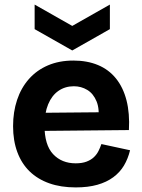

<svg xmlns="http://www.w3.org/2000/svg" viewBox="-20 -803 621 837"><path d="M310 14Q245 14 194.5 -4Q144 -22 109 -56Q74 -90 55.5 -140Q37 -190 37 -253Q37 -315 54.5 -367.5Q72 -420 106 -458.5Q140 -497 189 -518Q238 -539 300 -539Q360 -539 407 -519.5Q454 -500 485.5 -461Q517 -422 531.5 -365.5Q546 -309 542 -236L130 -232V-311L459 -314L408 -274Q415 -327 401 -361Q387 -395 360.5 -411Q334 -427 302 -427Q264 -427 235 -407Q206 -387 190 -348.5Q174 -310 174 -256Q174 -171 211.5 -131Q249 -91 310 -91Q338 -91 357.5 -98.5Q377 -106 389.5 -118Q402 -130 409.5 -145Q417 -160 422 -175L547 -148Q538 -111 520.5 -81.5Q503 -52 474 -30.5Q445 -9 404.5 2.5Q364 14 310 14ZM131 -783 295 -690 459 -783V-676L295 -583L131 -676Z"/></svg>

Font: Bricolage Grotesque 96pt ExtraBold
Style: Bold
Weight: 700
Version: Version 1.001;gftools[0.9.33.dev8+g029e19f]